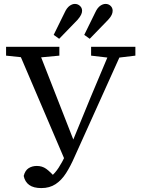

<svg xmlns="http://www.w3.org/2000/svg" viewBox="-20 -909 722 980"><path d="M101 -11Q108 -39 126 -50.5Q144 -62 168 -62Q195 -62 215.5 -47.5Q236 -33 269 4L234 18L239 -7Q261 -25 279 -52.5Q297 -80 313.5 -115Q330 -150 349 -194H353L442 -411L551 -670H614L360 -107Q340 -61 317 -25Q294 11 263.5 31Q233 51 191 51Q151 51 129 35Q107 19 101 -11ZM11 -625V-670H283V-625L155 -613H126ZM445 -625V-670H671V-625L571 -613H547ZM314 -85 64 -670H169L360 -182ZM254 -731 310 -845Q321 -869 335 -879Q349 -889 362 -889Q377 -889 388 -879Q399 -869 399 -854Q399 -844 393.5 -833Q388 -822 376 -808L282 -711ZM410 -731 466 -845Q477 -869 491 -879Q505 -889 519 -889Q534 -889 544.5 -879Q555 -869 555 -854Q555 -844 550 -833Q545 -822 532 -808L438 -711Z"/></svg>

Font: Source Serif 4 18pt
Style: Regular
Weight: 400
Designer: Frank Grießhammer
Foundry: Adobe Systems Incorporated
Version: Version 4.004;hotconv 1.0.116;makeotfexe 2.5.65601